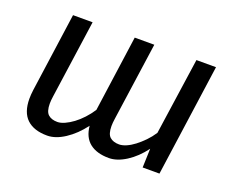

<svg xmlns="http://www.w3.org/2000/svg" viewBox="-92 -682 1034 848"><g transform="rotate(20 425.0 -257.5)"><path d="M216 -60Q231 -60 250 -68.5Q269 -77 288.5 -91.5Q308 -106 326.5 -126Q345 -146 360 -169L410 -527H502L450 -160Q447 -140 447 -125Q447 -88 462.5 -74Q478 -60 506 -60Q521 -60 539.5 -68Q558 -76 577 -90.5Q596 -105 614.5 -124Q633 -143 648 -166L700 -527H792L718 0H639L642 -89Q607 -42 564.5 -15Q522 12 484 12Q427 12 394 -14Q361 -40 356 -93Q320 -45 276.5 -16.5Q233 12 194 12Q131 12 98 -19.5Q65 -51 65 -115Q65 -133 68 -156L120 -527H212L160 -160Q157 -140 157 -125Q157 -88 172.5 -74Q188 -60 216 -60Z"/></g></svg>

Font: Yekcdsyqcyvpieeyorgstswgcgt
Style: Regular
Weight: 400
Italic angle: -8°
Designer: Carrois Corporate & Edenspiekermann
Foundry: Carrois Corporate GbR & Edenspiekermann AG
Version: Version 2.001